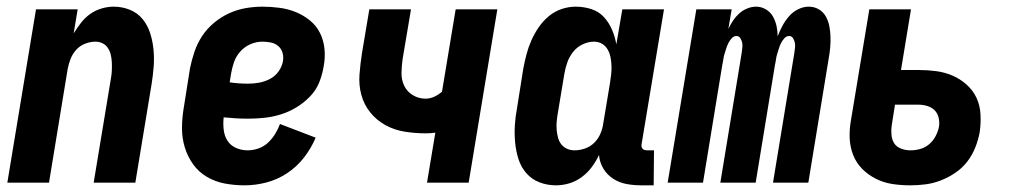

<svg xmlns="http://www.w3.org/2000/svg" viewBox="-20 -548 3040 576"><path d="M2 0 88 -520H213L201 -448Q211 -464 223 -479.5Q235 -495 250.5 -506Q266 -517 284.5 -522.5Q303 -528 321 -528Q347 -528 370 -518.5Q393 -509 408 -490.5Q423 -472 430.5 -448.5Q438 -425 440.5 -399.5Q443 -374 441 -348Q439 -322 435 -297L386 0H261L313 -314Q315 -325 315.5 -337Q316 -349 315.5 -360.5Q315 -372 312.5 -383Q310 -394 304 -403.5Q298 -413 288 -418Q278 -423 266 -423Q251 -423 235.5 -417Q220 -411 209 -399Q198 -387 192 -372Q186 -357 183 -341L127 0Z M714 8Q683 8 654 2.5Q625 -3 600.5 -17.5Q576 -32 559.5 -55Q543 -78 534.5 -105.5Q526 -133 526 -163Q526 -193 531 -223L550 -343Q555 -368 563.5 -393Q572 -418 586.5 -440Q601 -462 622 -479.5Q643 -497 667 -508Q691 -519 716.5 -523.5Q742 -528 767 -528Q793 -528 819 -524.5Q845 -521 868 -511.5Q891 -502 910 -486.5Q929 -471 940 -449Q951 -427 953.5 -401Q956 -375 951 -349Q947 -324 937.5 -300.5Q928 -277 909.5 -258Q891 -239 868.5 -225.5Q846 -212 821.5 -204.5Q797 -197 772.5 -194.5Q748 -192 724 -192Q705 -192 687.5 -193Q670 -194 651 -196Q649 -178 651 -159.5Q653 -141 662 -126.5Q671 -112 687.5 -104.5Q704 -97 723 -97Q739 -97 755 -102.5Q771 -108 783.5 -119.5Q796 -131 805 -145.5Q814 -160 820 -176L927 -135Q914 -104 892.5 -76Q871 -48 841.5 -28.5Q812 -9 779 -0.5Q746 8 714 8ZM724 -297Q741 -297 757.5 -300Q774 -303 789.5 -311Q805 -319 815.5 -333.5Q826 -348 829 -365Q831 -378 827.5 -390Q824 -402 814.5 -410Q805 -418 792.5 -420.5Q780 -423 767 -423Q749 -423 731.5 -415.5Q714 -408 701 -393.5Q688 -379 682 -361.5Q676 -344 673 -326L669 -301Q682 -299 696 -298Q710 -297 724 -297Z M1261 0 1286 -150Q1278 -149 1271 -148.5Q1264 -148 1257 -148Q1225 -148 1194 -153Q1163 -158 1136.5 -172.5Q1110 -187 1091 -210.5Q1072 -234 1064 -263.5Q1056 -293 1058.5 -325Q1061 -357 1066 -389L1088 -520H1213L1188 -372Q1185 -351 1184.5 -330Q1184 -309 1192.5 -291Q1201 -273 1218.5 -262.5Q1236 -252 1257 -252Q1270 -252 1283 -258Q1296 -264 1306 -273L1347 -520H1472L1386 0Z M1648 8Q1622 8 1598.5 -1Q1575 -10 1559 -28.5Q1543 -47 1535.5 -70.5Q1528 -94 1525.5 -119.5Q1523 -145 1524.5 -171Q1526 -197 1531 -223L1550 -343Q1554 -364 1559.5 -385Q1565 -406 1574 -426.5Q1583 -447 1596 -466Q1609 -485 1626.5 -499.5Q1644 -514 1665 -521Q1686 -528 1707 -528Q1732 -528 1754.5 -520.5Q1777 -513 1792 -496.5Q1807 -480 1816 -459Q1825 -438 1829 -415L1847 -520H1972L1905 -117Q1904 -113 1904.5 -109Q1905 -105 1907.5 -102Q1910 -99 1914 -98Q1918 -97 1922 -97H1942L1941 8H1904Q1881 8 1859.5 4Q1838 0 1820 -11.5Q1802 -23 1790.5 -41.5Q1779 -60 1777 -83Q1768 -64 1755.5 -47Q1743 -30 1725.5 -17Q1708 -4 1688 2Q1668 8 1648 8ZM1704 -97Q1719 -97 1735 -102.5Q1751 -108 1763 -120Q1775 -132 1781.5 -147.5Q1788 -163 1790 -179L1810 -299Q1812 -312 1813.5 -325Q1815 -338 1814.5 -351Q1814 -364 1811.5 -376.5Q1809 -389 1803 -399.5Q1797 -410 1786.5 -416.5Q1776 -423 1762 -423Q1745 -423 1728 -415Q1711 -407 1699.5 -392.5Q1688 -378 1682 -361Q1676 -344 1673 -326L1653 -206Q1651 -194 1650 -182Q1649 -170 1650 -158.5Q1651 -147 1654 -135.5Q1657 -124 1663.5 -115.5Q1670 -107 1680.5 -102Q1691 -97 1704 -97Z M1983 0 2069 -520H2175L2165 -461Q2171 -474 2179 -486Q2187 -498 2197.5 -507.5Q2208 -517 2221.5 -522.5Q2235 -528 2248 -528Q2264 -528 2277.5 -520Q2291 -512 2298.5 -499Q2306 -486 2309.5 -470.5Q2313 -455 2313 -439Q2319 -455 2327 -470Q2335 -485 2346.5 -498.5Q2358 -512 2374 -520Q2390 -528 2406 -528Q2423 -528 2436.5 -520Q2450 -512 2457.5 -498.5Q2465 -485 2468 -469.5Q2471 -454 2471.5 -437.5Q2472 -421 2470.5 -404.5Q2469 -388 2466 -372L2405 0H2299L2363 -389Q2364 -397 2365 -405Q2366 -413 2364.5 -420Q2363 -427 2359 -433.5Q2355 -440 2347 -440Q2339 -440 2332.5 -432.5Q2326 -425 2322.5 -417.5Q2319 -410 2316.5 -402Q2314 -394 2311.5 -386Q2309 -378 2308 -370Q2307 -362 2305 -354L2247 0H2141L2205 -389Q2206 -397 2207 -405Q2208 -413 2206.5 -420Q2205 -427 2201 -433.5Q2197 -440 2189 -440Q2181 -440 2174.5 -432.5Q2168 -425 2164.5 -417.5Q2161 -410 2158.5 -402Q2156 -394 2153.5 -386Q2151 -378 2150 -370Q2149 -362 2147 -354L2089 0Z M2711 8Q2683 8 2657 4Q2631 0 2608 -11.5Q2585 -23 2567 -41Q2549 -59 2539.5 -83Q2530 -107 2529 -134Q2528 -161 2533 -188L2588 -520H2713L2683 -338H2736Q2763 -338 2789 -334.5Q2815 -331 2838 -321Q2861 -311 2880 -294Q2899 -277 2909.5 -254.5Q2920 -232 2921.5 -205Q2923 -178 2919 -151Q2915 -129 2906 -106Q2897 -83 2882 -63.5Q2867 -44 2846.5 -30Q2826 -16 2803 -7Q2780 2 2757 5Q2734 8 2711 8ZM2711 -97Q2726 -97 2740.5 -101Q2755 -105 2767 -115Q2779 -125 2786.5 -139Q2794 -153 2797 -168Q2799 -181 2796 -194.5Q2793 -208 2784 -217Q2775 -226 2762 -230Q2749 -234 2735 -234H2665L2655 -171Q2653 -157 2654.5 -142.5Q2656 -128 2663 -117.5Q2670 -107 2683.5 -102Q2697 -97 2711 -97Z"/></svg>

Font: Iosevka Term Curly Extrabold
Style: Italic
Weight: 800
Italic angle: -9°
Designer: Belleve Invis
Foundry: Belleve Invis
Version: Version 32.3.0